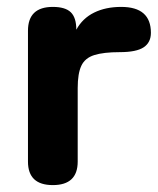

<svg xmlns="http://www.w3.org/2000/svg" viewBox="-20 -528 457 556"><path d="M133 8Q61 8 61 -60V-439Q61 -508 133 -508Q169 -508 185 -492.5Q201 -477 201 -442Q219 -475 252.5 -491.5Q286 -508 331 -508Q417 -508 417 -433Q417 -405 396 -391Q375 -377 327 -377Q280 -377 253 -368.5Q226 -360 215.5 -337.5Q205 -315 205 -273V-60Q205 8 133 8Z"/></svg>

Font: Madimi One
Style: Regular
Weight: 400
Designer: Taurai Valerie Mtake, Mirko Velimirovic
Foundry: TaVaTake
Version: Version 1.000; ttfautohint (v1.8.4.7-5d5b)